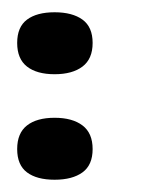

<svg xmlns="http://www.w3.org/2000/svg" viewBox="-20 -293 265 313"><path d="M69 -172Q40 -172 24 -184.5Q8 -197 8 -223Q8 -249 24 -261Q40 -273 69 -273Q98 -273 114.5 -261Q131 -249 131 -223Q131 -197 114.5 -184.5Q98 -172 69 -172ZM69 0Q40 0 24 -12Q8 -24 8 -50Q8 -76 24 -88.5Q40 -101 69 -101Q98 -101 114.5 -88.5Q131 -76 131 -50Q131 -24 114.5 -12Q98 0 69 0Z"/></svg>

Font: Jura
Style: Bold
Weight: 700
Designer: Ed Merritt
Foundry: Ten by Twenty
Version: Version 1.007